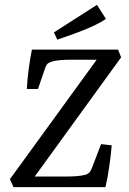

<svg xmlns="http://www.w3.org/2000/svg" viewBox="-20 -774 533 794"><path d="M36 0 21 -33 390 -541 400 -527H271Q262 -527 247.5 -526.5Q233 -526 217.5 -524Q202 -522 191 -518Q179 -514 175 -508.5Q171 -503 168 -496L137 -406H91Q93 -445 98.5 -487.5Q104 -530 112 -569H468L481 -537L112 -28L98 -44H256Q274 -44 296.5 -45.5Q319 -47 336 -52Q346 -56 350.5 -61.5Q355 -67 360 -79L398 -178L442 -173Q439 -136 432 -86.5Q425 -37 416 0ZM217 -610 203 -640 381 -754 418 -696Q397 -681 362 -665Q327 -649 288 -635Q249 -621 217 -610Z"/></svg>

Font: Rasa
Style: Italic
Weight: 400
Italic angle: -7.10001°
Designer: Anna Giedrys (Yrsa+Rasa design), David Brezina (Yrsa art-direction, Rasa art-direction, design)
Foundry: Rosetta Type Foundry
Version: Version 2.004